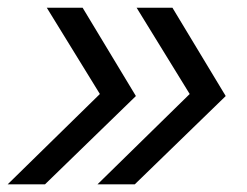

<svg xmlns="http://www.w3.org/2000/svg" viewBox="-36 -506 642 500"><path d="M413.1 -485.8 551.8 -255.9 314.9 -25.9H217.8L458 -261.2L319.8 -485.8ZM179.2 -485.8 317.9 -255.9 81.1 -25.9H-16.1L224.1 -261.2L85.9 -485.8Z"/></svg>

Font: Clear Sans
Style: Italic
Weight: 400
Italic angle: -12°
Foundry: Intel Corporation
Version: Version 1.00